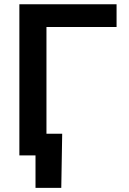

<svg xmlns="http://www.w3.org/2000/svg" viewBox="-20 -748 621 924"><path d="M541 -727.5V-618.2H203.6V0H73.2V-727.5ZM150.9 156.2V0H110.4V-104.5H279.3L274.9 156.2Z"/></svg>

Font: Inter SemiBold
Style: Regular
Weight: 600
Designer: Rasmus Andersson
Foundry: rsms
Version: Version 4.001;git-9221beed3